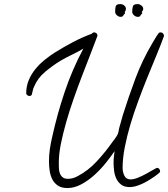

<svg xmlns="http://www.w3.org/2000/svg" viewBox="-20 -909 836 955"><path d="M795.9 -730.5Q779.3 -684.6 757.3 -631.8Q735.4 -579.1 712.4 -522.5Q689.5 -465.8 667.5 -406.2Q645.5 -346.7 628.4 -289.1Q611.3 -231.4 600.6 -176.3Q589.8 -121.1 589.8 -73.2Q589.8 -53.7 598.6 -35.2Q607.4 -16.6 629.9 -16.6Q645.5 -16.6 667 -25.4Q688.5 -34.2 708.5 -45.4Q728.5 -56.6 743.7 -65.4Q758.8 -74.2 761.7 -74.2Q767.6 -74.2 772 -68.8Q776.4 -63.5 776.4 -57.6Q776.4 -51.8 771.5 -48.8Q749 -29.3 715.8 -9.8Q682.6 9.8 653.3 17.6Q640.6 21.5 625 21.5Q599.6 21.5 584 10.3Q568.4 -1 559.6 -18.6Q550.8 -36.1 547.9 -57.1Q544.9 -78.1 544.9 -98.6Q544.9 -113.3 546.4 -127.9Q547.9 -142.6 549.8 -157.2Q532.2 -130.9 506.3 -98.6Q480.5 -66.4 449.7 -38.6Q418.9 -10.7 384.3 7.8Q349.6 26.4 315.4 26.4Q286.1 26.4 268.1 14.2Q250 2 240.2 -17.1Q230.5 -36.1 227.1 -59.6Q223.6 -83 223.6 -106.4Q223.6 -137.7 228 -167.5Q232.4 -197.3 239.3 -226.6Q264.6 -341.8 301.8 -452.1Q338.9 -562.5 394.5 -667Q366.2 -650.4 337.4 -636.7Q308.6 -623 280.3 -606.4Q242.2 -583 204.6 -551.8Q167 -520.5 149.4 -477.5Q144.5 -467.8 143.1 -459Q141.6 -450.2 138.7 -440.4Q136.7 -431.6 126 -431.6Q121.1 -431.6 115.7 -435.5Q110.4 -439.5 110.4 -445.3Q110.4 -479.5 122.6 -509.3Q134.8 -539.1 155.3 -564.5Q175.8 -589.8 201.7 -610.8Q227.5 -631.8 253.9 -648.4Q297.9 -675.8 343.3 -699.7Q388.7 -723.6 436.5 -741.2Q438.5 -744.1 441.9 -746.1Q445.3 -748 448.2 -748Q454.1 -748 459.5 -743.7Q464.8 -739.3 464.8 -732.4Q464.8 -729.5 463.9 -728.5Q449.2 -688.5 429.2 -637.7Q409.2 -586.9 387.7 -530.8Q366.2 -474.6 345.7 -416Q325.2 -357.4 309.1 -300.8Q293 -244.1 282.7 -192.9Q272.5 -141.6 272.5 -100.6Q272.5 -86.9 272.9 -72.8Q273.4 -58.6 277.8 -46.9Q282.2 -35.2 291.5 -27.3Q300.8 -19.5 318.4 -19.5Q341.8 -19.5 365.2 -32.2Q418 -59.6 460.9 -106Q503.9 -152.3 538.1 -201.2Q544.9 -210 552.7 -220.7Q560.5 -231.4 565.4 -241.2Q568.4 -248 569.8 -256.8Q571.3 -265.6 573.2 -273.4Q578.1 -289.1 582 -304.2Q585.9 -319.3 590.8 -335.9Q620.1 -428.7 653.8 -519Q687.5 -609.4 737.3 -693.4Q745.1 -706.1 752.4 -718.8Q759.8 -731.4 768.6 -743.2Q771.5 -748 778.3 -748Q786.1 -748 790.5 -743.2Q794.9 -738.3 795.9 -730.5ZM692.4 -864.3Q692.4 -860.4 690.4 -857.4Q688.5 -854.5 686.5 -850.6L685.5 -849.6Q687.5 -843.8 687.5 -841.8Q680.7 -836.9 678.2 -831.1Q675.8 -825.2 665 -825.2Q655.3 -825.2 646.5 -833Q637.7 -840.8 637.7 -850.6Q637.7 -867.2 641.1 -877.9Q644.5 -888.7 665 -888.7Q673.8 -888.7 683.1 -881.8Q692.4 -875 692.4 -864.3ZM606.4 -864.3Q606.4 -858.4 601.6 -850.6H600.6V-849.6Q601.6 -846.7 601.6 -841.8Q595.7 -836.9 592.8 -831.1Q589.8 -825.2 579.1 -825.2Q570.3 -825.2 561.5 -833Q552.7 -840.8 552.7 -850.6Q552.7 -867.2 555.7 -877.9Q558.6 -888.7 579.1 -888.7Q588.9 -888.7 597.7 -881.8Q606.4 -875 606.4 -864.3Z"/></svg>

Font: Calligraffitti
Style: Regular
Weight: 400
Designer: Dathan Boardman
Foundry: Open Window
Version: Version 1.001